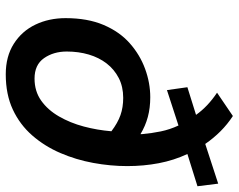

<svg xmlns="http://www.w3.org/2000/svg" viewBox="-101 -715 829 667"><g transform="rotate(90 313.5 -381.5)"><path d="M238 13Q176 13 132 -15Q88 -43 65.5 -90Q43 -137 43 -195Q43 -271 66.5 -326.5Q90 -382 130 -417.5Q170 -453 219 -471Q268 -489 318 -489Q355 -489 386.5 -480.5Q418 -472 446 -455Q446 -456 446 -457.5Q446 -459 446 -460Q443 -494 436.5 -525.5Q430 -557 416 -587L293 -547L283 -618L379 -648Q365 -668 345.5 -686.5Q326 -705 302 -721L383 -776Q412 -757 436 -733Q460 -709 480 -680L618 -725L627 -653L515 -618Q537 -571 547 -518.5Q557 -466 557 -409Q557 -351 546 -291Q535 -231 511.5 -176.5Q488 -122 450.5 -79Q413 -36 360.5 -11.5Q308 13 238 13ZM253 -87Q297 -87 329.5 -110Q362 -133 384.5 -172Q407 -211 419.5 -258Q432 -305 436 -354Q407 -376 380 -385.5Q353 -395 320 -395Q281 -395 251 -379.5Q221 -364 200.5 -337.5Q180 -311 169.5 -275.5Q159 -240 159 -199Q159 -153 182 -120Q205 -87 253 -87Z"/></g></svg>

Font: Ubuntu Sans SemiBold
Style: Italic
Weight: 600
Italic angle: -13.5°
Designer: Dalton Maag Ltd
Foundry: Dalton Maag Ltd
Version: Version 1.006